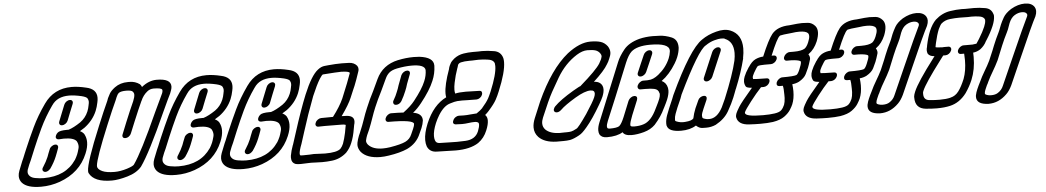

<svg xmlns="http://www.w3.org/2000/svg" viewBox="-40 -1194 8655 1588"><g transform="rotate(-5 4287.5 -400.0)"><path d="M467 -491Q453 -491 447 -501Q444 -506 444 -512Q444 -519 447 -526Q460 -558 473 -591.5Q486 -625 500 -659Q506 -674 520 -684Q534 -694 549 -694Q563 -694 569 -684Q572 -679 572 -673Q572 -667 569 -659Q555 -627 542.5 -593.5Q530 -560 516 -526Q510 -511 495.5 -501Q481 -491 467 -491ZM296 -119Q291 -119 286 -121Q273 -128 273 -140Q273 -146 276 -153Q279 -160 284 -166Q307 -201 324 -241Q329 -254 334.5 -269.5Q340 -285 348 -303Q353 -317 367.5 -327Q382 -337 397 -337Q411 -337 416 -327Q419 -322 419 -316Q419 -310 414.5 -298.5Q410 -287 404.5 -271Q399 -255 392 -239Q373 -192 339 -143Q318 -119 296 -119ZM251 0Q135 0 93 -48Q73 -72 73 -103Q73 -123 82 -147Q92 -174 113 -225Q122 -243 138 -284L154 -322Q189 -405 232 -496Q275 -587 342 -682Q425 -800 572 -800Q626 -800 692 -784Q779 -766 779 -693Q779 -675 774 -654Q767 -618 754 -586Q721 -507 647 -453L645 -452Q632 -443 610 -430Q633 -419 645 -401V-400Q661 -371 661 -334Q661 -292 639 -240Q576 -88 407 -27Q331 0 251 0ZM279 -69Q461 -69 547 -196L548 -197Q560 -217 570 -240Q577 -257 585 -287Q588 -297 588 -307Q588 -328 576 -350Q552 -380 472 -380Q453 -380 434 -378H428Q417 -378 410 -386Q406 -391 406 -397Q406 -404 410 -413Q415 -425 427 -435Q444 -450 505 -450H518Q560 -463 618 -502Q663 -534 685 -586Q695 -610 700 -639V-640Q704 -655 704 -667Q704 -680 696.5 -693.5Q689 -707 649 -717Q588 -731 545 -731Q446 -731 401 -663L400 -662Q338 -574 294 -481Q256 -400 223 -321L183 -224Q175 -208 168 -191L152 -150Q149 -139 149 -129Q149 -111 164.5 -95.5Q180 -80 213 -75H214Q246 -69 279 -69Z M867 -69Q915 -69 972 -87Q1021 -103 1030 -115Q1099 -212 1243 -532L1296 -644Q1307 -667 1315 -685Q1319 -697 1319 -705Q1319 -709 1318 -712Q1312 -728 1246 -728Q1216 -727 1195 -710Q1158 -681 1139 -635L1138 -634Q1111 -576 1067 -470Q1046 -420 1028 -375Q1023 -361 1009 -350.5Q995 -340 978 -340Q965 -340 959 -349Q956 -354 956 -360Q956 -366 959 -373Q977 -420 998 -470Q1041 -575 1070 -638Q1084 -672 1084 -692Q1084 -706 1073 -718Q1062 -730 1019 -730Q978 -730 959 -718Q945 -706 936 -683L926 -658Q894 -590 841 -462Q730 -194 725 -134V-129Q725 -103 765 -85Q800 -69 867 -69ZM838 0Q690 0 651 -78Q648 -83 648 -95Q648 -165 770 -458Q821 -582 857 -660L865 -682Q871 -696 884 -718.5Q897 -741 930 -766Q976 -800 1040 -800H1053Q1101 -800 1138 -773Q1148 -763 1153 -749Q1213 -798 1279 -798Q1396 -798 1396 -733Q1396 -719 1390 -702L1380 -675Q1368 -648 1357 -628L1311 -529Q1164 -201 1087 -93Q1046 -45 969 -22.5Q892 0 838 0Z M1587 -491Q1573 -491 1567 -501Q1564 -506 1564 -512Q1564 -519 1567 -526Q1580 -558 1593 -591.5Q1606 -625 1620 -659Q1626 -674 1640 -684Q1654 -694 1669 -694Q1683 -694 1689 -684Q1692 -679 1692 -673Q1692 -667 1689 -659Q1675 -627 1662.5 -593.5Q1650 -560 1636 -526Q1630 -511 1615.5 -501Q1601 -491 1587 -491ZM1416 -119Q1411 -119 1406 -121Q1393 -128 1393 -140Q1393 -146 1396 -153Q1399 -160 1404 -166Q1427 -201 1444 -241Q1449 -254 1454.5 -269.5Q1460 -285 1468 -303Q1473 -317 1487.5 -327Q1502 -337 1517 -337Q1531 -337 1536 -327Q1539 -322 1539 -316Q1539 -310 1534.5 -298.5Q1530 -287 1524.5 -271Q1519 -255 1512 -239Q1493 -192 1459 -143Q1438 -119 1416 -119ZM1371 0Q1255 0 1213 -48Q1193 -72 1193 -103Q1193 -123 1202 -147Q1212 -174 1233 -225Q1242 -243 1258 -284L1274 -322Q1309 -405 1352 -496Q1395 -587 1462 -682Q1545 -800 1692 -800Q1746 -800 1812 -784Q1899 -766 1899 -693Q1899 -675 1894 -654Q1887 -618 1874 -586Q1841 -507 1767 -453L1765 -452Q1752 -443 1730 -430Q1753 -419 1765 -401V-400Q1781 -371 1781 -334Q1781 -292 1759 -240Q1696 -88 1527 -27Q1451 0 1371 0ZM1399 -69Q1581 -69 1667 -196L1668 -197Q1680 -217 1690 -240Q1697 -257 1705 -287Q1708 -297 1708 -307Q1708 -328 1696 -350Q1672 -380 1592 -380Q1573 -380 1554 -378H1548Q1537 -378 1530 -386Q1526 -391 1526 -397Q1526 -404 1530 -413Q1535 -425 1547 -435Q1564 -450 1625 -450H1638Q1680 -463 1738 -502Q1783 -534 1805 -586Q1815 -610 1820 -639V-640Q1824 -655 1824 -667Q1824 -680 1816.5 -693.5Q1809 -707 1769 -717Q1708 -731 1665 -731Q1566 -731 1521 -663L1520 -662Q1458 -574 1414 -481Q1376 -400 1343 -321L1303 -224Q1295 -208 1288 -191L1272 -150Q1269 -139 1269 -129Q1269 -111 1284.5 -95.5Q1300 -80 1333 -75H1334Q1366 -69 1399 -69Z M2147 -491Q2133 -491 2127 -501Q2124 -506 2124 -512Q2124 -519 2127 -526Q2140 -558 2153 -591.5Q2166 -625 2180 -659Q2186 -674 2200 -684Q2214 -694 2229 -694Q2243 -694 2249 -684Q2252 -679 2252 -673Q2252 -667 2249 -659Q2235 -627 2222.5 -593.5Q2210 -560 2196 -526Q2190 -511 2175.5 -501Q2161 -491 2147 -491ZM1976 -119Q1971 -119 1966 -121Q1953 -128 1953 -140Q1953 -146 1956 -153Q1959 -160 1964 -166Q1987 -201 2004 -241Q2009 -254 2014.5 -269.5Q2020 -285 2028 -303Q2033 -317 2047.5 -327Q2062 -337 2077 -337Q2091 -337 2096 -327Q2099 -322 2099 -316Q2099 -310 2094.5 -298.5Q2090 -287 2084.5 -271Q2079 -255 2072 -239Q2053 -192 2019 -143Q1998 -119 1976 -119ZM1931 0Q1815 0 1773 -48Q1753 -72 1753 -103Q1753 -123 1762 -147Q1772 -174 1793 -225Q1802 -243 1818 -284L1834 -322Q1869 -405 1912 -496Q1955 -587 2022 -682Q2105 -800 2252 -800Q2306 -800 2372 -784Q2459 -766 2459 -693Q2459 -675 2454 -654Q2447 -618 2434 -586Q2401 -507 2327 -453L2325 -452Q2312 -443 2290 -430Q2313 -419 2325 -401V-400Q2341 -371 2341 -334Q2341 -292 2319 -240Q2256 -88 2087 -27Q2011 0 1931 0ZM1959 -69Q2141 -69 2227 -196L2228 -197Q2240 -217 2250 -240Q2257 -257 2265 -287Q2268 -297 2268 -307Q2268 -328 2256 -350Q2232 -380 2152 -380Q2133 -380 2114 -378H2108Q2097 -378 2090 -386Q2086 -391 2086 -397Q2086 -404 2090 -413Q2095 -425 2107 -435Q2124 -450 2185 -450H2198Q2240 -463 2298 -502Q2343 -534 2365 -586Q2375 -610 2380 -639V-640Q2384 -655 2384 -667Q2384 -680 2376.5 -693.5Q2369 -707 2329 -717Q2268 -731 2225 -731Q2126 -731 2081 -663L2080 -662Q2018 -574 1974 -481Q1936 -400 1903 -321L1863 -224Q1855 -208 1848 -191L1832 -150Q1829 -139 1829 -129Q1829 -111 1844.5 -95.5Q1860 -80 1893 -75H1894Q1926 -69 1959 -69Z M2614 -69Q2713 -69 2743 -97Q2758 -113 2768 -137Q2773 -149 2781 -178Q2795 -230 2800 -267Q2804 -281 2804 -287Q2804 -289 2803 -290L2802 -291Q2791 -295 2773 -295L2631 -296L2578 -295Q2564 -295 2558 -305Q2555 -310 2555 -315Q2555 -322 2559 -330Q2564 -344 2578.5 -354Q2593 -364 2607 -364L2705 -365Q2766 -445 2795 -510Q2855 -654 2875 -714L2876 -716H2874Q2872 -729 2805 -731Q2773 -731 2652 -722Q2643 -718 2624 -688Q2595 -641 2557 -551Q2499 -398 2458 -266L2426 -166Q2404 -109 2404 -85Q2404 -75 2409 -71Q2416 -70 2429 -70Q2457 -70 2484 -71Q2506 -73 2521 -73Q2541 -73 2565.5 -71Q2590 -69 2614 -69ZM2584 0Q2558 0 2534 -1.5Q2510 -3 2492 -3L2459 -2Q2429 0 2406 0Q2379 0 2363 -4Q2363 -5 2362 -5Q2329 -17 2329 -59Q2329 -66 2330 -75Q2337 -116 2354 -162L2355 -163Q2364 -187 2386 -259Q2446 -448 2495 -568Q2559 -723 2616 -766Q2645 -789 2674 -791L2703 -794Q2765 -800 2816 -800Q2835 -800 2876 -798.5Q2917 -797 2941 -769Q2950 -757 2950 -741Q2950 -731 2946 -720Q2923 -650 2905 -606L2891 -574L2864 -510Q2842 -456 2777 -365Q2793 -365 2805 -364Q2879 -364 2879 -314Q2879 -299 2873 -281V-280L2868 -253Q2857 -185 2836 -136Q2819 -94 2788 -61Q2787 -61 2787 -60Q2734 -13 2666 -5Q2624 0 2584 0Z M3235 -419Q3215 -419 3212 -435Q3211 -438 3211 -441Q3211 -447 3214 -454L3218 -461Q3236 -491 3249 -525Q3260 -550 3268 -578Q3282 -618 3299 -660Q3307 -675 3320.5 -684Q3334 -693 3349 -693Q3364 -692 3369 -682Q3371 -678 3371 -673Q3371 -667 3368 -660L3367 -657Q3353 -622 3339 -583Q3331 -554 3319 -526Q3303 -486 3280 -446Q3262 -419 3235 -419ZM3066 0Q2956 -1 2908 -57Q2886 -86 2886 -116Q2886 -126 2888 -135Q2894 -163 2905 -191L2914 -211Q2943 -280 2957.5 -324Q2972 -368 2992 -415Q3018 -479 3055 -550L3099 -644Q3152 -758 3282 -786H3283Q3349 -800 3413 -800Q3436 -800 3460 -798Q3577 -784 3577 -716V-712Q3575 -648 3550 -590Q3519 -514 3440 -415Q3407 -373 3368 -341L3385 -338Q3443 -323 3443 -273V-271Q3439 -240 3426 -209L3406 -165Q3374 -86 3292 -47Q3231 -20 3137 -6Q3100 0 3066 0ZM3093 -69Q3121 -69 3154 -74Q3245 -89 3283 -107.5Q3321 -126 3337 -165L3356 -208Q3368 -235 3368 -249Q3367 -284 3159 -284Q3145 -284 3139 -294Q3136 -299 3136 -305Q3136 -311 3139 -318Q3145 -333 3159 -343Q3173 -353 3187 -353Q3245 -353 3289 -350Q3352 -397 3384 -438Q3457 -530 3482 -592Q3502 -639 3502 -685Q3497 -731 3390 -731Q3335 -731 3268 -718Q3224 -709 3202 -690Q3180 -671 3167 -641L3122 -545Q3086 -475 3061 -415Q3043 -372 3028 -327.5Q3013 -283 2994 -236L2973 -189Q2965 -169 2961 -150Q2960 -146 2960 -142Q2960 -127 2973 -111Q3011 -69 3093 -69Z M3693 0Q3656 0 3617.5 -2Q3579 -4 3538 -4Q3477 -4 3456 -55Q3448 -79 3448 -107Q3448 -165 3480 -243Q3542 -391 3652 -445Q3649 -459 3649 -476Q3649 -547 3696 -677Q3697 -681 3697 -684L3703 -701Q3707 -709 3714.5 -723.5Q3722 -738 3746 -758Q3782 -786 3827 -793Q3865 -799 3903 -799H3947L3980 -800Q4025 -800 4080.5 -790.5Q4136 -781 4151 -726Q4154 -712 4154 -694Q4154 -612 4089 -456Q4076 -423 4058 -389.5Q4040 -356 3992 -302Q3977 -285 3960 -271L3967 -263Q3978 -248 3978 -224Q3978 -191 3958 -143Q3933 -81 3882 -45Q3813 0 3693 0ZM3709 -70Q3738 -70 3779 -72Q3862 -76 3889 -142Q3903 -178 3903 -197Q3903 -206 3900 -211Q3891 -221 3868 -221Q3845 -221 3817 -217Q3789 -213 3763 -213L3709 -215Q3690 -219 3690 -234Q3690 -240 3694 -249Q3701 -267 3719 -277Q3731 -284 3743 -284Q3764 -284 3778 -283H3789Q3810 -283 3837 -286Q3864 -289 3891 -290Q3924 -312 3941 -330V-331Q3979 -374 3997 -407Q4009 -430 4022 -461Q4079 -599 4079 -667Q4079 -680 4077 -690Q4067 -721 4017 -726Q3980 -731 3944 -731Q3931 -731 3918 -730Q3905 -729 3892 -729H3871Q3826 -729 3798 -722Q3783 -717 3782 -714Q3776 -710 3773 -703L3767 -682L3766 -681Q3744 -619 3732 -559Q3725 -525 3725 -500Q3725 -482 3729 -469Q3761 -477 3818 -477L3929 -474Q3944 -474 3949 -464Q3951 -459 3951 -454Q3951 -447 3948 -439Q3942 -424 3928 -414.5Q3914 -405 3900 -405H3899Q3854 -405 3823 -406L3780 -407Q3761 -407 3740.5 -405.5Q3720 -404 3682 -392Q3628 -378 3582 -304Q3563 -273 3549 -240Q3523 -177 3523 -134Q3523 -114 3528 -99Q3536 -73 3566 -73Q3609 -73 3650 -71Z M4586 0H4528Q4430 -3 4382 -52Q4350 -86 4350 -133Q4350 -168 4367 -209Q4407 -306 4423 -343Q4541 -602 4687 -720Q4791 -800 4879 -800Q4932 -800 4965 -789.5Q4998 -779 5021 -748Q5037 -723 5037 -698Q5037 -683 5032 -669L5023 -646Q5013 -620 5000 -601Q4971 -550 4880 -466Q4913 -465 4932 -449Q4954 -430 4954 -398Q4954 -372 4940 -338Q4931 -316 4907 -275Q4840 -160 4786 -97Q4745 -48 4721 -37L4720 -36Q4673 -10 4642 -4Q4616 0 4586 0ZM4557 -69 4603 -70H4619Q4641 -70 4657 -73Q4673 -76 4702 -92Q4717 -96 4793 -206Q4855 -300 4871 -338Q4879 -357 4879 -370Q4879 -397 4845 -397Q4798 -397 4719 -350Q4627 -295 4591 -259Q4572 -241 4553 -241Q4545 -241 4538 -245Q4529 -251 4529 -261Q4529 -267 4533 -275Q4536 -284 4544 -292Q4593 -342 4703 -407Q4760 -440 4766 -440L4769 -443Q4905 -561 4937 -613Q4948 -632 4955 -647Q4957 -653 4961 -666Q4962 -669 4962 -673Q4962 -683 4953 -696Q4938 -717 4914 -724Q4890 -731 4848 -731Q4807 -731 4759 -701Q4659 -638 4593 -526Q4549 -450 4528 -412Q4495 -352 4435 -208Q4424 -182 4424 -160Q4424 -130 4445 -108Q4482 -72 4557 -69Z M5153 0Q5095 0 5080 -30Q5033 0 4948 0Q4905 0 4888 -28Q4881 -43 4881 -62Q4881 -90 4896 -127L5093 -610Q5112 -658 5154.5 -710.5Q5197 -763 5285 -787Q5338 -800 5397 -800Q5411 -800 5456 -798Q5501 -796 5553 -775Q5603 -754 5603 -690V-685Q5600 -649 5584 -609Q5574 -584 5558 -558Q5506 -472 5439 -424Q5477 -406 5486 -363Q5488 -353 5488 -342Q5488 -310 5470 -266Q5461 -244 5437 -197L5436 -196Q5408 -133 5350 -68Q5313 -31 5256 -15.5Q5199 0 5153 0ZM5182 -69Q5225 -69 5258 -80Q5323 -100 5370 -202L5381 -224Q5396 -253 5406 -279Q5414 -299 5414 -316Q5414 -321 5413 -326H5412Q5406 -357 5372 -364Q5346 -370 5298 -370H5258Q5244 -370 5239 -381Q5236 -386 5236 -392Q5236 -398 5239 -405Q5245 -419 5259 -429.5Q5273 -440 5287 -440H5320L5331 -441Q5370 -441 5415 -477Q5482 -531 5513 -605Q5524 -631 5528 -663V-669Q5528 -731 5370 -731Q5260 -731 5212 -688Q5185 -663 5159 -601Q5101 -460 5047 -326L4967 -134Q4955 -105 4955 -88Q4955 -82 4957 -77Q4962 -69 4977 -69Q5036 -69 5056 -82Q5076 -98 5099 -154L5152 -285Q5159 -300 5173.5 -310Q5188 -320 5202 -320Q5225 -319 5225 -300Q5225 -294 5222 -285L5172 -163Q5149 -105 5149 -85Q5149 -79 5151 -76Q5156 -69 5182 -69ZM5269 -476Q5255 -476 5249 -486Q5246 -491 5246 -497Q5246 -503 5249 -510Q5266 -551 5280.5 -583.5Q5295 -616 5310 -651Q5316 -666 5330 -676Q5344 -686 5359 -686Q5373 -686 5379 -676Q5382 -671 5382 -665Q5382 -659 5379 -651Q5364 -614 5349.5 -582Q5335 -550 5318 -510Q5312 -496 5298 -486Q5284 -476 5269 -476Z M5810 -388Q5796 -388 5790 -398Q5787 -403 5787 -409Q5787 -415 5790 -422L5877 -627Q5883 -641 5897 -651Q5911 -661 5926 -661Q5940 -661 5946 -651Q5949 -646 5949 -640Q5949 -634 5946 -627L5859 -422Q5853 -408 5839 -398Q5825 -388 5810 -388ZM5564 0Q5460 0 5448 -52Q5447 -52 5447 -53Q5446 -61 5446 -70Q5446 -101 5459 -138Q5469 -166 5481 -194L5512 -266L5525 -299Q5697 -667 5802 -736Q5854 -773 5924 -791Q5957 -800 5986 -800Q6016 -800 6041 -790Q6135 -752 6135 -634Q6135 -597 6126 -553L6127 -552Q6098 -435 6045 -306L6044 -305Q6038 -290 6031.5 -272Q6025 -254 6017 -235Q5998 -188 5963 -126.5Q5928 -65 5853 -24Q5815 -7 5773 -7Q5768 -7 5741.5 -7.5Q5715 -8 5689 -32Q5639 0 5564 0ZM5605 -70Q5659 -74 5673 -93Q5681 -133 5698 -175Q5705 -192 5713.5 -209Q5722 -226 5727 -239Q5732 -252 5746 -261.5Q5760 -271 5775 -271Q5790 -271 5795 -262Q5798 -257 5798 -251Q5798 -245 5795 -237L5764 -166Q5760 -155 5751 -133Q5746 -119 5746 -108Q5746 -101 5748 -94V-93Q5750 -84 5785 -77L5803 -76Q5869 -76 5915 -163Q5932 -197 5946 -230Q6027 -426 6053 -539Q6060 -574 6060 -603Q6060 -697 5991 -725Q5987 -731 5958 -731Q5938 -731 5901.5 -721Q5865 -711 5829 -686Q5765 -654 5593 -298Q5588 -282 5581 -265L5549 -192Q5541 -172 5530 -143Q5521 -118 5521 -97V-89Q5523 -81 5546 -75Q5563 -69 5589 -69Z M6250 -69Q6307 -69 6347 -75Q6387 -81 6403 -97Q6419 -113 6430 -139Q6438 -160 6440 -195V-223Q6440 -275 6434 -297H6407Q6384 -298 6384 -316Q6384 -323 6387 -332Q6394 -347 6408 -357Q6422 -367 6436 -367Q6532 -367 6554 -376Q6567 -384 6581 -418Q6600 -462 6600 -479Q6600 -486 6596 -488Q6576 -499 6521 -501H6510Q6498 -501 6485 -501Q6472 -501 6466 -511Q6463 -516 6463 -522Q6463 -528 6466 -535Q6472 -550 6486 -560Q6500 -570 6514 -570H6550Q6613 -570 6641 -588Q6660 -603 6674 -638Q6687 -669 6687 -689Q6687 -703 6680 -712Q6662 -731 6608 -731Q6579 -731 6547 -726Q6463 -718 6448 -713L6444 -710Q6421 -694 6363 -553H6381Q6395 -553 6401 -543Q6404 -538 6404 -532Q6404 -526 6401 -519Q6395 -504 6380.5 -494Q6366 -484 6352 -484H6299Q6259 -484 6243 -478Q6238 -476 6226 -457Q6203 -421 6196 -403Q6192 -393 6192 -385Q6192 -379 6194 -374Q6212 -371 6305 -370Q6319 -370 6325 -361Q6328 -356 6328 -350Q6328 -344 6325 -336Q6319 -321 6305.5 -311.5Q6292 -302 6277 -301H6253Q6209 -254 6160.5 -191Q6112 -128 6103 -107Q6102 -104 6102 -101Q6102 -69 6250 -69ZM6222 0Q6180 0 6129 -3Q6039 -8 6027 -69Q6026 -73 6026 -77Q6026 -88 6032 -104Q6038 -119 6059.5 -154.5Q6081 -190 6178 -303Q6135 -306 6128 -318Q6117 -337 6117 -359Q6117 -379 6126 -401Q6140 -435 6161 -466L6162 -467L6167 -476H6168Q6196 -520 6226.5 -535Q6257 -550 6293 -552Q6349 -687 6385 -732Q6432 -789 6531 -791Q6609 -800 6637 -800Q6654 -800 6686.5 -797.5Q6719 -795 6745 -766Q6762 -746 6762 -714Q6762 -683 6745 -639Q6718 -575 6671 -541Q6669 -539 6667 -538Q6678 -522 6678 -505Q6678 -496 6674 -486Q6665 -455 6654 -427Q6646 -408 6630.5 -376.5Q6615 -345 6570 -319Q6544 -306 6513 -303Q6517 -272 6517 -245Q6517 -183 6498 -137Q6491 -120 6474 -93Q6457 -66 6422.5 -41Q6388 -16 6326 -6Q6283 0 6222 0Z M6810 -69Q6867 -69 6907 -75Q6947 -81 6963 -97Q6979 -113 6990 -139Q6998 -160 7000 -195V-223Q7000 -275 6994 -297H6967Q6944 -298 6944 -316Q6944 -323 6947 -332Q6954 -347 6968 -357Q6982 -367 6996 -367Q7092 -367 7114 -376Q7127 -384 7141 -418Q7160 -462 7160 -479Q7160 -486 7156 -488Q7136 -499 7081 -501H7070Q7058 -501 7045 -501Q7032 -501 7026 -511Q7023 -516 7023 -522Q7023 -528 7026 -535Q7032 -550 7046 -560Q7060 -570 7074 -570H7110Q7173 -570 7201 -588Q7220 -603 7234 -638Q7247 -669 7247 -689Q7247 -703 7240 -712Q7222 -731 7168 -731Q7139 -731 7107 -726Q7023 -718 7008 -713L7004 -710Q6981 -694 6923 -553H6941Q6955 -553 6961 -543Q6964 -538 6964 -532Q6964 -526 6961 -519Q6955 -504 6940.5 -494Q6926 -484 6912 -484H6859Q6819 -484 6803 -478Q6798 -476 6786 -457Q6763 -421 6756 -403Q6752 -393 6752 -385Q6752 -379 6754 -374Q6772 -371 6865 -370Q6879 -370 6885 -361Q6888 -356 6888 -350Q6888 -344 6885 -336Q6879 -321 6865.5 -311.5Q6852 -302 6837 -301H6813Q6769 -254 6720.5 -191Q6672 -128 6663 -107Q6662 -104 6662 -101Q6662 -69 6810 -69ZM6782 0Q6740 0 6689 -3Q6599 -8 6587 -69Q6586 -73 6586 -77Q6586 -88 6592 -104Q6598 -119 6619.5 -154.5Q6641 -190 6738 -303Q6695 -306 6688 -318Q6677 -337 6677 -359Q6677 -379 6686 -401Q6700 -435 6721 -466L6722 -467L6727 -476H6728Q6756 -520 6786.5 -535Q6817 -550 6853 -552Q6909 -687 6945 -732Q6992 -789 7091 -791Q7169 -800 7197 -800Q7214 -800 7246.5 -797.5Q7279 -795 7305 -766Q7322 -746 7322 -714Q7322 -683 7305 -639Q7278 -575 7231 -541Q7229 -539 7227 -538Q7238 -522 7238 -505Q7238 -496 7234 -486Q7225 -455 7214 -427Q7206 -408 7190.5 -376.5Q7175 -345 7130 -319Q7104 -306 7073 -303Q7077 -272 7077 -245Q7077 -183 7058 -137Q7051 -120 7034 -93Q7017 -66 6982.5 -41Q6948 -16 6886 -6Q6843 0 6782 0Z M7216 0Q7117 -3 7117 -66Q7117 -72 7118 -79Q7123 -104 7134 -129Q7140 -145 7147.5 -159Q7155 -173 7160 -184Q7181 -230 7207 -273Q7233 -316 7252 -355L7286 -435L7303 -478Q7324 -530 7350 -582L7358 -600Q7362 -610 7366 -621Q7370 -632 7375 -644Q7385 -668 7404 -701.5Q7423 -735 7471 -766Q7530 -800 7586 -800Q7643 -800 7666 -764Q7675 -749 7675 -731Q7675 -711 7665 -687Q7631 -624 7517 -364Q7431 -168 7416 -136Q7395 -92 7369 -67Q7302 0 7216 0ZM7244 -69Q7279 -69 7300 -83Q7333 -104 7347 -139Q7357 -163 7449 -369Q7560 -620 7596 -692Q7599 -699 7599 -705Q7599 -711 7596 -715Q7586 -731 7557 -731Q7526 -731 7495.5 -712.5Q7465 -694 7447 -649L7429 -599L7418 -575Q7392 -524 7370 -471L7322 -353Q7299 -306 7273.5 -263.5Q7248 -221 7229 -181Q7224 -168 7216 -155L7202 -123Q7194 -105 7193 -92V-89Q7193 -79 7207 -76V-75Q7224 -69 7244 -69Z M7716 -69Q7770 -69 7806 -78Q7807 -78 7808 -79Q7848 -88 7875 -124Q7902 -160 7928 -223Q7953 -290 7953 -377Q7953 -403 7951 -431H7924Q7910 -431 7904 -441Q7901 -446 7901 -452Q7901 -459 7904 -466Q7910 -480 7924 -490Q7938 -500 7952 -500H8026Q8050 -502 8057 -504L8060 -505Q8067 -514 8075 -528Q8079 -534 8084 -542Q8119 -599 8135 -638Q8148 -669 8148 -689V-696Q8140 -722 8098 -727Q8069 -731 8037 -731L8010 -730L7936 -731Q7903 -731 7860 -726.5Q7817 -722 7787 -696Q7777 -687 7760 -652Q7741 -605 7727 -542L7724 -528Q7720 -513 7720 -507V-505L7732 -502L7775 -499Q7783 -499 7790 -500H7825Q7839 -500 7845 -490Q7848 -485 7848 -479Q7848 -473 7845 -466Q7839 -451 7825 -441Q7811 -431 7797 -431H7777Q7766 -416 7750 -395Q7614 -215 7589 -155Q7584 -143 7584 -138V-127Q7584 -78 7631 -73.5Q7678 -69 7716 -69ZM7687 0Q7645 0 7595 -5Q7508 -14 7508 -104V-114Q7510 -131 7520 -154Q7551 -229 7694 -417Q7699 -425 7705 -432Q7668 -433 7651 -456Q7645 -470 7645 -485Q7645 -499 7650 -514V-515L7652 -527Q7666 -593 7686 -642Q7710 -699 7743 -732Q7799 -782 7866 -792Q7917 -800 7964 -800L7991 -799L8064 -800Q8108 -800 8158.5 -791Q8209 -782 8222 -732H8223Q8224 -726 8224 -720Q8224 -685 8205 -639Q8183 -586 8145 -527Q8141 -520 8137 -515V-514Q8121 -482 8088 -456Q8058 -436 8026 -433Q8027 -415 8027 -397Q8027 -294 7992 -209Q7970 -156 7934 -104Q7877 -29 7797 -11Q7750 0 7687 0Z M8116 0Q8017 -3 8017 -66Q8017 -72 8018 -79Q8023 -104 8034 -129Q8040 -145 8047.5 -159Q8055 -173 8060 -184Q8081 -230 8107 -273Q8133 -316 8152 -355L8186 -435L8203 -478Q8224 -530 8250 -582L8258 -600Q8262 -610 8266 -621Q8270 -632 8275 -644Q8285 -668 8304 -701.5Q8323 -735 8371 -766Q8430 -800 8486 -800Q8543 -800 8566 -764Q8575 -749 8575 -731Q8575 -711 8565 -687Q8531 -624 8417 -364Q8331 -168 8316 -136Q8295 -92 8269 -67Q8202 0 8116 0ZM8144 -69Q8179 -69 8200 -83Q8233 -104 8247 -139Q8257 -163 8349 -369Q8460 -620 8496 -692Q8499 -699 8499 -705Q8499 -711 8496 -715Q8486 -731 8457 -731Q8426 -731 8395.5 -712.5Q8365 -694 8347 -649L8329 -599L8318 -575Q8292 -524 8270 -471L8222 -353Q8199 -306 8173.5 -263.5Q8148 -221 8129 -181Q8124 -168 8116 -155L8102 -123Q8094 -105 8093 -92V-89Q8093 -79 8107 -76V-75Q8124 -69 8144 -69Z"/></g></svg>

Font: Bubblez Graffiti
Style: Italic
Weight: 400
Italic angle: -22.5°
Designer: GGBotNet
Foundry: GGBotNet
Version: 1.00